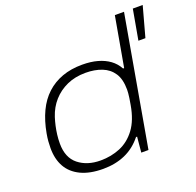

<svg xmlns="http://www.w3.org/2000/svg" viewBox="-128 -858 1023 1004"><g transform="rotate(-20 383.5 -355.5)"><path d="M281 12Q207 12 157 -12Q107 -36 82.5 -79.5Q58 -123 58 -184Q58 -202 59.5 -221.5Q61 -241 65 -263Q77 -330 101.5 -381.5Q126 -433 163.5 -467.5Q201 -502 250.5 -520Q300 -538 362 -538Q410 -538 447.5 -527.5Q485 -517 512.5 -497Q540 -477 557 -446H563L612 -723H663L536 0H496L504 -86H498Q458 -36 403.5 -12Q349 12 281 12ZM283 -34Q342 -34 392.5 -55Q443 -76 479 -124Q515 -172 529 -253Q533 -275 535 -289.5Q537 -304 538 -315Q539 -326 539 -335Q539 -393 516.5 -427Q494 -461 454.5 -476.5Q415 -492 364 -492Q306 -492 260.5 -471.5Q215 -451 183 -415Q151 -379 135 -330Q128 -308 123 -285.5Q118 -263 115 -239Q112 -215 112 -190Q112 -111 160.5 -72.5Q209 -34 283 -34ZM682 -555 712 -723H767L721 -555Z"/></g></svg>

Font: Archivo Expanded Thin
Style: Italic
Weight: 250
Width: 7
Italic angle: -10°
Designer: Hector Gatti
Foundry: Omnibus-Type
Version: Version 2.001